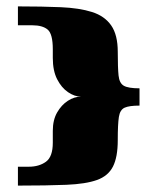

<svg xmlns="http://www.w3.org/2000/svg" viewBox="-20 -542 492 600"><path d="M145 -96V-133Q145 -167 158.5 -190.5Q172 -214 192 -227Q212 -240 233 -240Q213 -240 192.5 -254Q172 -268 158.5 -294.5Q145 -321 145 -361V-388Q145 -436 129 -449.5Q113 -463 81 -463H36Q36 -466 36 -479.5Q36 -493 36 -506.5Q36 -520 36 -522Q112 -522 170 -519.5Q228 -517 267.5 -504.5Q307 -492 327.5 -462.5Q348 -433 348 -380Q348 -330 350.5 -306Q353 -282 367 -274Q381 -266 416 -266Q416 -264 416 -251.5Q416 -239 416 -226.5Q416 -214 416 -212Q384 -212 369.5 -205.5Q355 -199 351.5 -176.5Q348 -154 348 -104Q348 -51 333 -21.5Q318 8 283 20.5Q248 33 187.5 35.5Q127 38 36 38Q36 35 36 22Q36 9 36 -5Q36 -19 36 -21Q45 -21 54 -21Q63 -21 70 -21Q102 -21 123.5 -36.5Q145 -52 145 -96Z"/></svg>

Font: Genos ExtraBold
Style: Regular
Weight: 800
Designer: Robert E. Leuschke
Foundry: Robert E. Leuschke
Version: Version 1.010